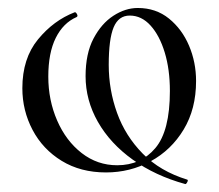

<svg xmlns="http://www.w3.org/2000/svg" viewBox="-20 -419 548 481"><path d="M443.8 42Q369 21.4 312.5 -19.1Q256 -59.6 225.2 -113.8Q194.4 -168 194.4 -228.2Q194.4 -284.6 214.2 -322.3Q234 -360 264 -379.5Q294 -399 325.2 -399Q370.6 -399 403.3 -372.5Q436 -346 453.6 -304.5Q471.2 -263 471.2 -216Q471.2 -146 440.1 -94.5Q409 -43 357.5 -15Q306 13 245.6 13Q182 13 134.6 -16Q87.2 -45 61.6 -93.5Q36 -142 36 -198Q36 -272.6 75.2 -320.3Q114.4 -368 167 -388.2Q169.8 -389.2 172.8 -383.7Q175.8 -378.2 171.8 -376.2Q138.4 -361.6 119.7 -324.1Q101 -286.6 101 -227Q101 -168 123.2 -117Q145.4 -66 184.7 -35.5Q224 -5 273.6 -5Q332.8 -5 369.2 -48Q405.6 -91 405.6 -191Q405.6 -245 392.7 -287.5Q379.8 -330 357.2 -355Q334.6 -380 305 -380Q277 -380 264.7 -350.6Q252.4 -321.2 252.4 -256.4Q252.4 -194.2 273.2 -136.3Q294 -78.4 337.6 -34.1Q381.2 10.2 449 31Q452 32 449 37.5Q446 43 443.8 42Z"/></svg>

Font: Cormorant Light
Style: Regular
Weight: 300
Designer: Christian Thalmann (Catharsis Fonts)
Foundry: Catharsis Fonts
Version: Version 4.000